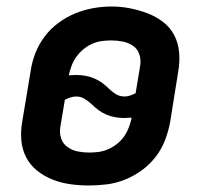

<svg xmlns="http://www.w3.org/2000/svg" viewBox="-20 -561 640 589"><path d="M252 8Q223 8 195 4Q167 0 141.5 -10Q116 -20 94.5 -37Q73 -54 60.5 -78Q48 -102 45.5 -130Q43 -158 48 -187L74 -343Q78 -371 88.5 -398Q99 -425 117 -449Q135 -473 159.5 -491Q184 -509 211 -520Q238 -531 266 -536Q294 -541 323 -541Q323 -541 323 -541Q323 -541 323 -541Q351 -541 379 -535.5Q407 -530 433 -520Q459 -510 480.5 -493.5Q502 -477 514.5 -453Q527 -429 529.5 -400.5Q532 -372 527 -343L502 -187Q497 -159 486.5 -131.5Q476 -104 458 -80.5Q440 -57 415.5 -39Q391 -21 363.5 -10Q336 1 308 4.5Q280 8 252 8ZM362 -265Q371 -265 379.5 -268Q388 -271 396 -275L410 -359Q413 -377 407.5 -394Q402 -411 388 -420.5Q374 -430 356.5 -433.5Q339 -437 322 -437Q307 -437 292 -435Q277 -433 262.5 -426.5Q248 -420 235.5 -409.5Q223 -399 214 -386.5Q205 -374 199.5 -359Q194 -344 191 -330Q197 -330 202.5 -330.5Q208 -331 214 -331Q228 -331 242 -328.5Q256 -326 269 -320.5Q282 -315 293 -307Q304 -299 313.5 -289.5Q323 -280 335 -272.5Q347 -265 362 -265ZM253 -93Q268 -93 283 -95Q298 -97 312.5 -103.5Q327 -110 339.5 -120Q352 -130 361 -143Q370 -156 375.5 -171Q381 -186 384 -200Q378 -200 372.5 -199.5Q367 -199 362 -199Q347 -199 333 -201.5Q319 -204 306 -209.5Q293 -215 282.5 -223Q272 -231 262 -240.5Q252 -250 240 -257.5Q228 -265 214 -265Q205 -265 196 -262Q187 -259 179 -255L165 -171Q162 -153 167.5 -136.5Q173 -120 187 -110Q201 -100 218 -96.5Q235 -93 253 -93Z"/></svg>

Font: Iosevka Curly Extended
Style: Bold Italic
Weight: 700
Width: 7
Italic angle: -9°
Monospace: yes
Designer: Belleve Invis
Foundry: Belleve Invis
Version: Version 11.1.0; ttfautohint (v1.8.3)